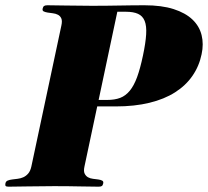

<svg xmlns="http://www.w3.org/2000/svg" viewBox="-76 -700 782 722"><path d="M294.9 -324.2H327.1Q355.5 -324.2 376 -332Q396.5 -339.8 412.1 -358.9Q427.7 -377.9 439.5 -409.9Q451.2 -441.9 461.4 -490.2Q471.7 -538.6 473.6 -570.6Q475.6 -602.5 468 -621.3Q460.4 -640.1 443.1 -647.9Q425.8 -655.8 397.5 -655.8H365.2ZM241.7 -74.2Q237.8 -56.6 242.2 -47.4Q246.6 -38.1 254.9 -33.4Q263.2 -28.8 273.7 -27.6Q284.2 -26.4 293.5 -25.1Q302.7 -23.9 308.3 -20.8Q314 -17.6 312 -9.8Q310.5 -2.9 306.9 -0.5Q303.2 2 294.9 2Q265.6 2 223.6 1Q181.6 0 127 0Q71.8 0 28.8 1Q-14.2 2 -43.5 2Q-51.8 2 -54.4 -0.5Q-57.1 -2.9 -55.7 -9.8Q-54.2 -18.1 -47.1 -21Q-40 -23.9 -30.5 -25.1Q-21 -26.4 -10 -27.6Q1 -28.8 11.5 -33.4Q22 -38.1 30 -47.4Q38.1 -56.6 42 -74.2L154.8 -604Q158.7 -621.6 154.5 -630.9Q150.4 -640.1 141.8 -644.5Q133.3 -648.9 122.8 -650.1Q112.3 -651.4 103 -652.8Q93.8 -654.3 88.1 -657.2Q82.5 -660.2 84.5 -668Q85.9 -674.8 89.8 -677.5Q93.8 -680.2 102.1 -680.2Q131.3 -680.2 173.6 -679.2Q215.8 -678.2 270.5 -678.2Q298.8 -678.2 324.2 -678.5Q349.6 -678.7 373.5 -679.2Q397.5 -679.7 420.4 -679.9Q443.4 -680.2 466.8 -680.2Q532.2 -680.2 576.9 -665.8Q621.6 -651.4 647.7 -626.5Q673.8 -601.6 682.1 -567.9Q690.4 -534.2 682.1 -496.1Q672.9 -451.2 647.7 -414.8Q622.6 -378.4 582.3 -352.8Q542 -327.1 486.1 -313.5Q430.2 -299.8 358.9 -299.8H289.6Z"/></svg>

Font: XB Zar
Style: Bold Italic
Weight: 700
Italic angle: -12°
Designer: Behnam
Foundry: Irmug
Version: Version 8.005 2009